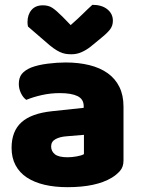

<svg xmlns="http://www.w3.org/2000/svg" viewBox="-20 -760 584 796"><path d="M260 -108Q277 -108 297.5 -111.5Q318 -115 328 -121V-201L256 -195Q228 -193 210 -183Q192 -173 192 -153Q192 -133 207.5 -120.5Q223 -108 260 -108ZM252 -501Q306 -501 350.5 -490Q395 -479 426.5 -456.5Q458 -434 475 -399.5Q492 -365 492 -318V-94Q492 -68 477.5 -51.5Q463 -35 443 -23Q378 16 260 16Q207 16 164.5 6Q122 -4 91.5 -24Q61 -44 44.5 -75Q28 -106 28 -147Q28 -216 69 -253Q110 -290 196 -299L327 -313V-320Q327 -349 301.5 -361.5Q276 -374 228 -374Q190 -374 154 -366Q118 -358 89 -346Q76 -355 67 -373.5Q58 -392 58 -412Q58 -438 70.5 -453.5Q83 -469 109 -480Q138 -491 177.5 -496Q217 -501 252 -501ZM273 -656Q306 -685 325 -704Q344 -723 363 -740Q402 -740 425 -721.5Q448 -703 448 -674Q448 -654 437 -639Q426 -624 400 -603L355 -566Q337 -552 317.5 -543.5Q298 -535 276 -535Q262 -535 251 -537Q240 -539 228 -544.5Q216 -550 202 -560Q188 -570 170 -586L96 -650Q95 -655 94.5 -659Q94 -663 94 -668Q94 -699 110.5 -718.5Q127 -738 158 -738Q181 -738 197 -727.5Q213 -717 239 -691Z"/></svg>

Font: Baloo Thambi
Style: Regular
Weight: 400
Designer: Aadarsh Rajan and Ek Type
Foundry: Ek Type
Version: Version 1.100;PS 1.000;hotconv 1.0.88;makeotf.lib2.5.647800;